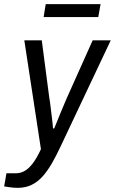

<svg xmlns="http://www.w3.org/2000/svg" viewBox="-59 -720 553 924"><path d="M27 184Q5 184 -13 181Q-31 178 -39 177L-28 114H16Q39 114 59 103Q79 92 98.5 66.5Q118 41 138 -2L58 -526H142L178 -251Q182 -229 185 -201.5Q188 -174 191.5 -148Q195 -122 196 -102H202Q207 -114 214 -131.5Q221 -149 229 -168.5Q237 -188 245.5 -208Q254 -228 262 -247L387 -526H474L232 -14Q212 29 191 65.5Q170 102 146.5 128.5Q123 155 93.5 169.5Q64 184 27 184ZM151 -638 161 -700H425L414 -638Z"/></svg>

Font: Archivo SemiCondensed
Style: Italic
Weight: 400
Width: 4
Italic angle: -10°
Designer: Hector Gatti
Foundry: Omnibus-Type
Version: Version 2.001